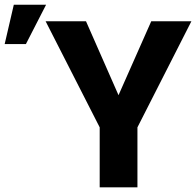

<svg xmlns="http://www.w3.org/2000/svg" viewBox="-147 -802 839 822"><path d="M221.2 -710.9 360.4 -394.5 500.5 -710.9H672.4L441.4 -256.8V0H279.8V-256.8L48.3 -710.9ZM-127 -613.3 -87.9 -781.7H50.3L-36.1 -613.3Z"/></svg>

Font: Roboto ExtraBold
Style: Regular
Weight: 800
Designer: Christian Robertson
Foundry: Google
Version: Version 3.009; 2024